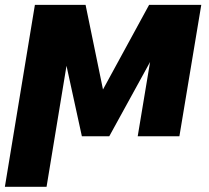

<svg xmlns="http://www.w3.org/2000/svg" viewBox="-43 -548 840 772"><path d="M371.1 -188.2 556.5 -528.4H766.3L678.3 0H510.7L560.4 -298.7L396.3 0H286.2L224.4 -283.4L144.2 203.1H-23.4L97.3 -528.4H301.1Z"/></svg>

Font: Inter UI Extra Bold
Style: Italic
Weight: 800
Italic angle: 9.39999°
Designer: Rasmus Andersson
Foundry: rsms
Version: 3.2;8d6f07862